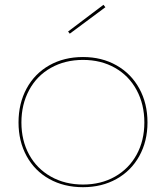

<svg xmlns="http://www.w3.org/2000/svg" viewBox="-20 -770 689 798"><path d="M57 -261Q57 -340 90.5 -402Q124 -464 185 -498.5Q246 -533 325 -533Q403 -533 464 -498.5Q525 -464 559 -402Q593 -340 593 -261Q593 -183 559 -121.5Q525 -60 464 -26Q403 8 325 8Q246 8 185 -26Q124 -60 90.5 -121.5Q57 -183 57 -261ZM580 -261Q580 -336 548 -395.5Q516 -455 458 -488Q400 -521 325 -521Q250 -521 191.5 -488Q133 -455 101 -395.5Q69 -336 69 -261Q69 -186 101 -127.5Q133 -69 191.5 -36Q250 -3 325 -3Q400 -3 458 -36Q516 -69 548 -127.5Q580 -186 580 -261ZM418 -740 270 -630 263 -639 410 -750Z"/></svg>

Font: Hepta Slab Thin
Style: Regular
Weight: 250
Designer: Michael LaGattuta
Foundry: Michael LaGattuta
Version: Version 1.100; ttfautohint (v1.8) -l 8 -r 50 -G 200 -x 14 -D